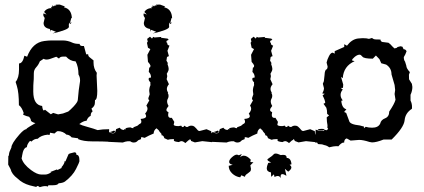

<svg xmlns="http://www.w3.org/2000/svg" viewBox="-20 -607 1817 823"><path d="M250 -120.6 272.5 -128.9Q280.3 -134.8 294.9 -149.9Q313.5 -169.9 313.5 -178.7Q317.4 -225.6 321.8 -250Q323.2 -256.8 323.2 -262.7Q323.2 -276.9 316.4 -287.6Q316.4 -321.3 304.2 -343.8Q280.3 -345.2 263.2 -364.3H249.5Q237.3 -364.3 232.9 -356L221.2 -363.8L193.4 -354Q186 -351.6 178.7 -351.6Q171.9 -351.6 167 -355L150.9 -344.2Q145 -329.1 135 -318.4Q125 -307.6 125 -293Q125 -262.2 123.5 -252.4Q122.6 -247.1 122.6 -213.9Q123 -157.2 160.6 -152.8Q163.1 -133.3 168 -133.3L172.9 -136.7L197.8 -117.2L208 -123L229 -116.7ZM15.1 98.6Q15.6 81.5 15.6 62.5Q18.6 60.5 18.6 54.2Q18.6 45.9 28.8 25.4Q28.8 8.8 63.5 -30.8Q83.5 -53.2 92.8 -53.2Q93.3 -56.6 108.4 -65.4L131.8 -79.1Q112.3 -85 112.3 -91.3Q112.3 -97.7 105 -106.4Q94.2 -108.4 79.1 -115.2L81.5 -123Q73.2 -147.9 61 -156.2Q61 -210.9 52.2 -238.8L46.9 -255.9Q61.5 -273.4 61.5 -308.6V-335Q77.6 -335.4 84.5 -368.2L96.2 -363.8Q119.1 -424.8 169.9 -431.2Q188.5 -433.6 199.7 -433.6H249.5Q270.5 -433.6 291 -423.8Q302.2 -418.9 318.4 -418.9H321.3Q321.8 -409.7 334 -409.7H339.8L349.6 -374L357.9 -374.5Q357.9 -366.2 363.8 -361.8L380.9 -348.1V-338.9Q380.9 -313 395 -294.9Q394 -290 394 -283.2Q394 -273.9 395.5 -250.5Q397 -227.1 397 -217.3Q397 -179.2 387.2 -178.2Q386.7 -173.3 386.7 -165.5Q386.7 -151.9 372.1 -141.6L377 -129.4Q368.7 -124.5 368.7 -110.4Q356.4 -105 351.1 -89.4Q338.4 -89.4 319.8 -75.2Q330.1 -69.8 351.6 -64Q386.7 -54.2 398.4 -49.3Q418.9 -53.2 447.8 -53.2Q447.8 -25.4 446.8 0.5Q423.3 -1 374.5 -1Q336.9 -1 314.9 -10.7V-14.2L287.1 -18.1Q277.3 -29.8 265.1 -29.8Q249.5 -44.9 228 -44.9Q223.6 -44.9 213.4 -34.7L194.8 -38.1L192.4 -28.3L184.1 -29.8Q155.8 -26.9 141.6 -12.2Q126 -12.2 114.7 0Q113.8 -2 108.4 -2.9Q95.7 11.2 95.2 23.9Q80.1 25.9 74.7 60.1H75.2L74.7 60.5Q74.2 67.9 72.3 70.8Q79.1 96.7 113.3 122.1Q139.2 141.1 156.2 141.1H174.3Q185.1 141.1 200.2 131.3L195.3 130.4L224.6 119.1L225.6 122.1L245.6 112.3L242.7 110.8Q256.8 95.2 257.3 83L260.3 85.4Q264.2 75.2 273.4 54.7Q274.9 50.8 298.8 45.9H299.8Q307.6 45.9 307.6 56.6Q320.3 56.6 320.3 78.6Q320.3 81.5 320.3 85Q320.3 88.4 305.9 117.2Q291.5 146 258.8 170.9Q250.5 177.2 231.4 178.7Q227.5 187 207.5 187H188L183.1 193.4L179.7 190.9H168.9Q165.5 190.9 149.9 195.3Q146.5 190.4 139.2 190.4L135.3 194.3Q122.1 191.4 107.4 187.5Q76.2 178.7 55.2 158.2Q30.3 139.6 25.4 118.2ZM193.7 -482.8Q166.8 -487.2 166.8 -508.7L171.7 -529.8Q165.5 -537.3 165.5 -544.3L166.4 -549.6L179.6 -544.7L169 -555.7Q177.8 -570.2 197.6 -572.4L199.8 -569.8L199.4 -578.6L203.3 -575.9L205.1 -584.3L210.4 -579.5Q212.1 -579.5 212.6 -582.5L217.8 -583.9L221.8 -581.2L218.7 -586.9L236.3 -587.4L257.8 -579.5L254.3 -575.5Q286.4 -568.9 288.1 -528.9L285.5 -529.8L280.7 -510.9L282 -508.7L287.7 -511.3Q282.9 -504.7 280.7 -504.7Q278.5 -504.7 277.6 -510.9Q275 -506.1 275 -499.5L275.4 -492Q275.4 -479.7 205.1 -463.4L219.6 -470.9L197.2 -479.3L195.9 -470.5Z M444.3 1 442.4 -6.3 443.8 -21 441.9 -35.6 444.8 -40H451.7Q457.5 -35.2 463.9 -35.2Q469.2 -35.2 473.6 -39.6L478 -53.7L493.2 -59.6Q499 -49.8 513.7 -49.8L511.2 -51.8L515.6 -54.2L518.6 -50.3L517.6 -54.7Q517.6 -59.6 539.1 -61Q545.9 -57.6 550.3 -57.6H551.3Q552.2 -59.6 552.2 -61.5L568.8 -67.9L577.6 -75.2Q585.9 -78.1 585.9 -85.4Q585.9 -91.3 582.5 -97.2Q606.4 -98.6 606.4 -109.4Q606.4 -113.8 602.1 -120.1Q612.3 -131.8 612.3 -141.1Q612.3 -147.9 607.4 -154.3L620.1 -176.8Q615.7 -179.7 615.7 -186L621.6 -202.6L619.6 -217.3Q619.6 -231.4 625.5 -243.2L624.5 -244.6V-252.4Q625 -252.9 625 -253.9Q617.2 -260.7 617.2 -268.1L618.2 -272.9L627.4 -274.9Q627.4 -289.6 617.7 -298.8L619.6 -316.9Q622.6 -317.9 624 -319.3L625 -326.2Q623 -332 614.3 -341.8L611.8 -372.1L624.5 -396.5L614.3 -402.3L609.9 -423.8L613.3 -428.2L610.8 -440.4L623 -449.7L631.3 -441.9Q635.3 -443.8 635.7 -449.2L642.6 -446.3L671.9 -448.7L669.9 -443.4L672.9 -444.8L698.7 -441.4L703.1 -436Q696.3 -433.6 693.4 -431.2Q693.8 -427.2 694.3 -424.3L697.3 -422.9L696.8 -418Q700.2 -412.6 706.5 -411.6L697.8 -389.2L704.1 -366.2Q698.7 -365.2 695.8 -362.3L693.4 -347.2L700.2 -335.4L697.3 -334Q697.8 -333.5 697.8 -333Q703.1 -318.8 703.1 -311Q703.1 -304.7 697.8 -295.9Q695.8 -293 694.8 -290.5Q696.8 -285.2 696.8 -279.3L694.3 -267.6Q697.8 -259.3 704.1 -246.1Q695.3 -235.4 695.3 -226.1Q695.3 -217.8 700.7 -209L699.2 -208Q702.6 -203.1 702.6 -195.8Q702.6 -189.5 699.5 -184.1Q696.3 -178.7 696.3 -172.9Q696.3 -163.1 702.6 -152.8Q693.4 -142.1 693.4 -135.7Q693.4 -129.4 702.1 -126.5L700.7 -114.3Q700.7 -101.6 712.4 -101.6L716.3 -102.1L727.1 -84.5L724.6 -73.2Q724.6 -66.4 745.1 -66.4L756.8 -68.4L761.2 -61.5V-63H766.6L770 -68.4Q774.4 -65.4 778.3 -63H784.7Q791.5 -68.4 800.3 -68.4Q808.1 -68.4 812.7 -64.7Q817.4 -61 820.8 -56.9Q824.2 -52.7 827.4 -49.1Q830.6 -45.4 835.4 -45.4L846.7 -48.3L865.2 -53.2L885.3 -44.4Q885.3 -31.7 890.6 -23.4L889.2 2.4L847.2 -2L815.4 3.4L798.8 -2.9Q798.8 -8.3 792.5 -11.2V-6.3H788.6L774.4 6.3Q765.1 -2 757.8 -2Q753.4 -2 746.6 2Q725.1 0 725.1 -5.4L726.1 -10.3L721.7 -10.7Q706.5 -10.7 699.7 -7.8L684.6 -14.6L681.2 -22.9Q676.8 -27.8 671.4 -27.8L672.9 -32.2L663.6 -43L660.6 -48.3L650.9 -57.1Q638.7 -48.8 638.7 -34.7L618.7 -25.9L600.1 -16.1L588.9 -19Q586.4 -19 584.5 -18.1V-10.7Q579.6 -9.3 572.8 -5.9Q569.8 -2.9 566.4 0Q561.5 3.9 553.7 3.9Q544.9 3.9 538.1 -1.5H527.3Q517.1 -0.5 506.3 3.9ZM463.4 -36.6Q455.6 -38.1 452.6 -41.5Q461.4 -43.5 467.8 -46.9Q472.7 -46.9 473.1 -42.5Q470.2 -36.6 463.4 -36.6ZM623.3 -482.8Q596.5 -487.2 596.5 -508.7L601.4 -529.8Q595.2 -537.3 595.2 -544.3L596.1 -549.6L609.3 -544.7L598.7 -555.7Q607.5 -570.2 627.3 -572.4L629.5 -569.8L629.1 -578.6L633 -575.9L634.8 -584.3L640 -579.5Q641.8 -579.5 642.2 -582.5L647.5 -583.9L651.5 -581.2L648.4 -586.9L666 -587.4L687.5 -579.5L684 -575.5Q716.1 -568.9 717.8 -528.9L715.2 -529.8L710.4 -510.9L711.7 -508.7L717.4 -511.3Q712.6 -504.7 710.4 -504.7Q708.2 -504.7 707.3 -510.9Q704.6 -506.1 704.6 -499.5L705.1 -492Q705.1 -479.7 634.8 -463.4L649.3 -470.9L626.9 -479.3L625.5 -470.5Z M888.7 1 886.7 -6.3 888.2 -21 886.2 -35.6 889.2 -40H896Q901.9 -35.2 908.2 -35.2Q913.6 -35.2 918 -39.6L922.4 -53.7L937.5 -59.6Q943.4 -49.8 958 -49.8L955.6 -51.8L960 -54.2L962.9 -50.3L961.9 -54.7Q961.9 -59.6 983.4 -61Q990.2 -57.6 994.6 -57.6H995.6Q996.6 -59.6 996.6 -61.5L1013.2 -67.9L1022 -75.2Q1030.3 -78.1 1030.3 -85.4Q1030.3 -91.3 1026.9 -97.2Q1050.8 -98.6 1050.8 -109.4Q1050.8 -113.8 1046.4 -120.1Q1056.6 -131.8 1056.6 -141.1Q1056.6 -147.9 1051.8 -154.3L1064.5 -176.8Q1060.1 -179.7 1060.1 -186L1065.9 -202.6L1064 -217.3Q1064 -231.4 1069.8 -243.2L1068.8 -244.6V-252.4Q1069.3 -252.9 1069.3 -253.9Q1061.5 -260.7 1061.5 -268.1L1062.5 -272.9L1071.8 -274.9Q1071.8 -289.6 1062 -298.8L1064 -316.9Q1066.9 -317.9 1068.4 -319.3L1069.3 -326.2Q1067.4 -332 1058.6 -341.8L1056.2 -372.1L1068.8 -396.5L1058.6 -402.3L1054.2 -423.8L1057.6 -428.2L1055.2 -440.4L1067.4 -449.7L1075.7 -441.9Q1079.6 -443.8 1080.1 -449.2L1086.9 -446.3L1116.2 -448.7L1114.3 -443.4L1117.2 -444.8L1143.1 -441.4L1147.5 -436Q1140.6 -433.6 1137.7 -431.2Q1138.2 -427.2 1138.7 -424.3L1141.6 -422.9L1141.1 -418Q1144.5 -412.6 1150.9 -411.6L1142.1 -389.2L1148.4 -366.2Q1143.1 -365.2 1140.1 -362.3L1137.7 -347.2L1144.5 -335.4L1141.6 -334Q1142.1 -333.5 1142.1 -333Q1147.5 -318.8 1147.5 -311Q1147.5 -304.7 1142.1 -295.9Q1140.1 -293 1139.2 -290.5Q1141.1 -285.2 1141.1 -279.3L1138.7 -267.6Q1142.1 -259.3 1148.4 -246.1Q1139.6 -235.4 1139.6 -226.1Q1139.6 -217.8 1145 -209L1143.6 -208Q1147 -203.1 1147 -195.8Q1147 -189.5 1143.8 -184.1Q1140.6 -178.7 1140.6 -172.9Q1140.6 -163.1 1147 -152.8Q1137.7 -142.1 1137.7 -135.7Q1137.7 -129.4 1146.5 -126.5L1145 -114.3Q1145 -101.6 1156.7 -101.6L1160.6 -102.1L1171.4 -84.5L1168.9 -73.2Q1168.9 -66.4 1189.5 -66.4L1201.2 -68.4L1205.6 -61.5V-63H1210.9L1214.4 -68.4Q1218.8 -65.4 1222.7 -63H1229Q1235.8 -68.4 1244.6 -68.4Q1252.4 -68.4 1257.1 -64.7Q1261.7 -61 1265.1 -56.9Q1268.6 -52.7 1271.7 -49.1Q1274.9 -45.4 1279.8 -45.4L1291 -48.3L1309.6 -53.2L1329.6 -44.4Q1329.6 -31.7 1335 -23.4L1333.5 2.4L1291.5 -2L1259.8 3.4L1243.2 -2.9Q1243.2 -8.3 1236.8 -11.2V-6.3H1232.9L1218.8 6.3Q1209.5 -2 1202.1 -2Q1197.8 -2 1190.9 2Q1169.4 0 1169.4 -5.4L1170.4 -10.3L1166 -10.7Q1150.9 -10.7 1144 -7.8L1128.9 -14.6L1125.5 -22.9Q1121.1 -27.8 1115.7 -27.8L1117.2 -32.2L1107.9 -43L1105 -48.3L1095.2 -57.1Q1083 -48.8 1083 -34.7L1063 -25.9L1044.4 -16.1L1033.2 -19Q1030.8 -19 1028.8 -18.1V-10.7Q1023.9 -9.3 1017.1 -5.9Q1014.2 -2.9 1010.7 0Q1005.9 3.9 998 3.9Q989.3 3.9 982.4 -1.5H971.7Q961.4 -0.5 950.7 3.9ZM907.7 -36.6Q899.9 -38.1 897 -41.5Q905.8 -43.5 912.1 -46.9Q917 -46.9 917.5 -42.5Q914.6 -36.6 907.7 -36.6ZM1009.6 153.1Q989.8 150.4 975.1 136.4Q960.4 122.3 960.4 103.8L977.5 99.4Q962.2 95.9 962.2 87.1Q962.2 77.5 974.5 66.7Q986.8 55.9 994.7 55.9Q999.5 55.9 1003.5 58.6L1016.7 53.3L1008.7 66.9Q1016.7 60.3 1025 60.3Q1039.1 60.3 1054.9 77.5L1053.1 87.6L1066.3 88.5L1053.1 101.6L1055.8 117Q1055.8 124.5 1052 128.2Q1048.3 132 1043.7 135Q1039.1 138.1 1034.9 141.4Q1030.7 144.7 1029.8 150.9L1014.5 144.3ZM1183.7 156.6Q1178.8 147.4 1170.5 147.4Q1163.9 147.4 1156.8 151.7L1154.2 140.3L1142.3 150.9L1141.5 132Q1123.4 129.3 1123.4 114Q1123.4 106.5 1129.6 91.5L1142.3 89.3Q1126.1 82.3 1126.1 77Q1126.1 75.7 1129.6 73.1Q1149.8 59.5 1152.4 55.3Q1155.1 51.1 1161.7 51.1Q1169.1 51.1 1183.2 57.7L1192.9 56.8Q1208.3 56.8 1208.3 66.5L1209.1 70Q1227.2 70 1229.4 97.3L1221.4 99.4Q1228.9 104.7 1228.9 110.9Q1228.9 119.2 1215.3 128.9L1201.2 116.6L1207.8 146.5Q1196.8 139.4 1190.2 139.4Q1182.8 139.4 1182.8 149.5Z M1540 -57.1 1547.4 -63.5Q1559.6 -59.6 1575.2 -59.6Q1601.6 -59.6 1609.9 -77.6Q1612.8 -92.8 1630.6 -99.9Q1648.4 -106.9 1648.4 -128.9Q1670.4 -161.1 1675.3 -179.2L1671.4 -204.1L1673.8 -221.2L1671.4 -242.7L1658.2 -288.1Q1658.2 -315.4 1635.3 -330.1L1614.3 -335.9L1606.4 -353.5L1591.3 -369.1L1578.1 -355.5Q1540.5 -355.5 1533.7 -364Q1526.9 -372.6 1521.5 -372.6Q1511.7 -372.6 1500.2 -363Q1488.8 -353.5 1488.8 -348.1L1500 -344.7Q1452.6 -323.7 1449.2 -272L1441.9 -277.3L1451.2 -244.6L1450.2 -230.5L1440.9 -230L1449.2 -223.1Q1439.9 -212.4 1439.9 -200.2Q1439.9 -188 1449.2 -176.8L1442.9 -174.8Q1445.8 -143.1 1464.8 -138.7L1455.1 -127L1463.9 -123L1476.6 -88.9Q1479 -73.7 1522 -69.3L1540 -64.5ZM1331.1 4.4 1333 -51.3Q1349.6 -45.4 1365.2 -45.4L1372.1 -50.3L1380.4 -48.8Q1384.8 -49.8 1386.7 -58.6L1383.3 -57.6L1383.8 -70.3Q1380.9 -83 1380.4 -104L1390.6 -112.3L1382.3 -118.7Q1382.3 -135.3 1378.9 -145L1366.7 -162.1L1374 -166Q1374 -176.8 1362.8 -197.8L1371.6 -205.1L1361.3 -206.5Q1368.7 -219.2 1368.7 -229L1363.8 -248L1368.2 -258.8L1371.1 -284.7Q1372.1 -309.1 1380.9 -310.1Q1384.3 -314.5 1384.3 -321.8L1379.9 -338.9Q1382.8 -352.5 1390.4 -366.9Q1397.9 -381.3 1406.2 -381.3L1414.6 -377V-387.7L1455.6 -405.8V-417.5L1467.3 -411.1Q1487.3 -438 1513.7 -441.9L1534.2 -443.4Q1552.7 -443.4 1561.5 -440.4L1574.7 -444.3Q1581.1 -438 1590.8 -438Q1599.1 -438 1610.8 -437.5Q1611.3 -426.3 1625.5 -426.3L1645 -423.8Q1652.3 -419.4 1662.6 -407.2L1670.9 -399.4L1680.7 -401.9Q1682.1 -406.2 1696.8 -408.7L1705.1 -406.7L1710 -396Q1719.2 -396 1722.7 -387.2Q1717.8 -372.6 1710.9 -362.3Q1710.9 -349.1 1716.3 -342.8L1721.7 -325.2Q1721.7 -314.5 1736.8 -297.9L1732.9 -286.6L1733.4 -267.1L1745.6 -247.6L1747.6 -234.4Q1747.6 -217.3 1739.7 -200.7V-175.8Q1746.1 -163.6 1746.1 -147.9L1745.6 -140.6Q1717.3 -122.6 1714.4 -91.6Q1711.4 -60.5 1658.7 -8.8H1624Q1593.3 3.4 1574.7 3.4L1563.5 1.5Q1536.6 -7.3 1519.5 -7.3L1482.9 -4.4L1466.3 -13.7Q1455.1 -10.7 1455.1 4.9L1451.2 3.9Q1440.9 6.8 1430.7 20L1420.9 19.5Q1411.1 19.5 1391.1 24.4Q1381.3 16.6 1368.7 14.6Q1361.3 10.7 1344.7 10.7Q1341.8 10.3 1339.4 3.9ZM1363.8 -47.4Q1345.7 -47.4 1341.3 -52.7Q1352.1 -54.7 1359.4 -54.7Q1366.2 -54.7 1373 -52.7Q1366.7 -50.3 1363.8 -47.4Z"/></svg>

Font: Truetypewriter PolyglOTT
Style: Regular
Weight: 400
Designer: Sergey Beatoff a.k.a. Sam_T
Version: Version 3.76